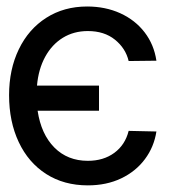

<svg xmlns="http://www.w3.org/2000/svg" viewBox="-20 -557 552 588"><path d="M283.2 -217.8H95.2Q106 -146 146.5 -105.2Q187 -64.5 249 -64.5Q296.9 -64.5 330.1 -88.9Q363.3 -113.3 374 -156.2L459 -154.3Q451.7 -106.9 423.8 -69.6Q396 -32.2 351.1 -10.7Q306.2 10.7 249 10.7Q175.8 10.7 121.3 -24.2Q66.9 -59.1 37.4 -121.8Q7.8 -184.6 7.8 -265.6Q7.8 -344.2 37.6 -406Q67.4 -467.8 121.6 -502.4Q175.8 -537.1 247.1 -537.1Q302.7 -537.1 348.4 -516.4Q394 -495.6 422.9 -458Q451.7 -420.4 459 -371.1L374 -370.1Q364.7 -409.2 332 -435.5Q299.3 -461.9 249 -461.9Q206.1 -461.9 172.6 -441.4Q139.2 -420.9 118.4 -383.1Q97.7 -345.2 93.3 -294.9H283.2Z"/></svg>

Font: Pretendard GOV
Style: Regular
Weight: 400
Designer: Base glyphs from Inter by Rasmus Andersson; Hangeul glyphs from Noto Sans CJK(Source Han Sans) by Jang Soo-young and Kan
Foundry: Kil Hyung-jin
Version: Version 1.309